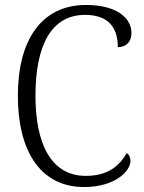

<svg xmlns="http://www.w3.org/2000/svg" viewBox="-20 -744 581 774"><path d="M319 10C446 10 506 -56 506 -95C506 -110 500 -121 491 -127C462 -77 417 -35 326 -35C186 -35 123 -164 123 -358C123 -558 185 -684 323 -684C423 -684 455 -626 455 -554C488 -554 510 -575 510 -611C510 -671 451 -724 327 -724C146 -724 52 -581 52 -358C52 -135 143 10 319 10Z"/></svg>

Font: Noto Serif Myanmar SemiCondensed Light
Style: Regular
Weight: 300
Width: 4
Designer: Ben Mitchell and the Monotype Design Team
Foundry: Monotype Imaging Inc.
Version: Version 2.106